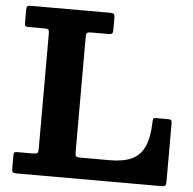

<svg xmlns="http://www.w3.org/2000/svg" viewBox="-53 -803 860 856"><g transform="rotate(5 377.0 -375.0)"><path d="M120 -655Q134 -655 137.6 -651Q141.2 -647 141.2 -633V-118.3Q141.2 -102.8 136.5 -98.9Q131.7 -95 116.2 -95H44.7Q35.7 -95 33.5 -91.3Q31.2 -87.5 31.2 -78V-21Q31.2 -7 35.6 -3.5Q40 0 53.2 0H700.3Q715.3 0 718.3 -4.8Q721.3 -9.5 721.3 -24.5V-284Q721.3 -295 717.1 -297.5Q713 -300 701.8 -300H651.8Q640.2 -300 638.4 -296.6Q636.5 -293.3 636 -282Q634.5 -213.3 616.4 -172.3Q598.2 -131.3 560.5 -113.1Q522.7 -95 461.2 -95H329Q314.8 -95 310.5 -98.9Q306.3 -102.8 306.3 -117V-635.2Q306.3 -648.7 311.1 -651.9Q316 -655 328.8 -655H404.3Q417 -655 421.6 -658.4Q426.3 -661.7 426.3 -675.5V-729.5Q426.3 -743.5 421.8 -746.7Q417.3 -750 403.8 -750H51.2Q38 -750 34.6 -746.2Q31.2 -742.5 31.2 -729.2V-673Q31.2 -661.7 34.4 -658.4Q37.5 -655 47.7 -655Z"/></g></svg>

Font: Besley
Style: Regular
Weight: 400
Designer: Owen Earl
Foundry: indestructible type*
Version: Version 4.000